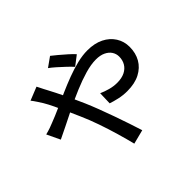

<svg xmlns="http://www.w3.org/2000/svg" viewBox="-192 -1072 1384 1384"><g transform="rotate(-45 500.0 -380.5)"><path d="M542 -635Q524 -655 498 -679.5Q472 -704 445 -728Q418 -752 397 -767L470 -819Q487 -806 514.5 -783Q542 -760 570 -735Q598 -710 615 -691ZM244 -731Q249 -722 255.5 -708.5Q262 -695 269 -681.5Q276 -668 281 -659Q311 -603 344.5 -533Q378 -463 407 -397Q426 -353 447.5 -297Q469 -241 490 -181.5Q511 -122 529.5 -67Q548 -12 561 30L452 58Q437 -3 416 -75Q395 -147 370 -219Q345 -291 317 -354Q295 -404 274 -451Q253 -498 233.5 -539Q214 -580 195 -612Q185 -628 170 -651Q155 -674 142 -690ZM50 -438Q75 -444 101 -453Q127 -462 140 -468Q187 -486 241.5 -510.5Q296 -535 353.5 -560.5Q411 -586 469.5 -608Q528 -630 583.5 -643.5Q639 -657 688 -657Q761 -657 813 -631Q865 -605 893.5 -560Q922 -515 922 -459Q922 -396 894.5 -348Q867 -300 814 -272.5Q761 -245 684 -245Q642 -245 601.5 -254Q561 -263 532 -273L535 -373Q566 -359 602.5 -349Q639 -339 675 -339Q722 -339 754 -355Q786 -371 802.5 -399Q819 -427 819 -463Q819 -491 804 -514.5Q789 -538 759 -552.5Q729 -567 685 -567Q635 -567 573 -549Q511 -531 443.5 -502.5Q376 -474 311 -442Q246 -410 190.5 -382Q135 -354 98 -337Z"/></g></svg>

Font: Noto Sans JP Thin Medium
Style: Regular
Weight: 500
Version: Version 2.004-H2;hotconv 1.0.118;makeotfexe 2.5.65603